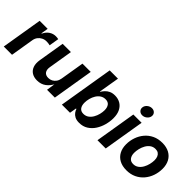

<svg xmlns="http://www.w3.org/2000/svg" viewBox="70 -1582 2407 2407"><g transform="rotate(45 1273.0 -379.0)"><path d="M17.5 0 107.8 -545.9H249.7L234.2 -450.8H240Q263.1 -501.3 302.8 -527.2Q342.4 -553.2 388.3 -553.2Q399.7 -553.2 412.5 -551.9Q425.3 -550.6 434.9 -548.3L413.2 -417.5Q403.1 -420.8 384.9 -422.9Q366.7 -425 351.1 -425Q317.6 -425 288.7 -410.5Q259.7 -396 240.4 -370.3Q221.1 -344.6 215.3 -310.7L163.9 0Z M612.2 6.8Q555.9 6.8 517.7 -17.7Q479.4 -42.3 463.5 -88.5Q447.7 -134.6 458.1 -198.7L515.5 -545.9H661.9L608.9 -224.2Q600.8 -173.6 622 -144.5Q643.2 -115.5 689.7 -115.5Q720.6 -115.5 746.7 -128.9Q772.7 -142.3 790.7 -167.9Q808.7 -193.5 814.6 -229.8L866.8 -545.9H1013.4L923.1 0H784.6L805 -136.3H813.6Q780.7 -67.5 730.7 -30.3Q680.6 6.8 612.2 6.8Z M1360.4 9.1Q1314 9.1 1284.4 -6.5Q1254.7 -22.2 1238.4 -45.1Q1222 -68.1 1214.9 -90.5H1207.2L1191.8 0H1047.7L1168.3 -727.5H1314.8L1268.8 -454H1274.3Q1288.3 -477.3 1309.5 -500Q1330.8 -522.8 1362.2 -537.8Q1393.6 -552.7 1438 -552.7Q1492 -552.7 1534.4 -528.5Q1576.7 -504.2 1601.3 -456.2Q1625.9 -408.1 1625.9 -336.8Q1625.9 -278.4 1609.6 -217.5Q1593.3 -156.7 1560.4 -105.4Q1527.6 -54.2 1477.6 -22.5Q1427.7 9.1 1360.4 9.1ZM1318.7 -108.3Q1359.6 -108.3 1389.3 -129.7Q1419 -151.1 1438.4 -185Q1457.9 -218.9 1467.2 -257Q1476.6 -295.1 1476.6 -328.6Q1476.6 -377.4 1455.1 -406.4Q1433.6 -435.4 1388.6 -435.4Q1349.5 -435.4 1319.9 -415.6Q1290.3 -395.8 1270.6 -363.5Q1250.8 -331.1 1240.7 -292.6Q1230.6 -254.2 1230.6 -216.9Q1230.6 -166.7 1252.9 -137.5Q1275.2 -108.3 1318.7 -108.3Z M1678.6 0 1768.9 -545.9H1915.4L1825 0ZM1853.8 -617.1Q1820.8 -617.1 1800.9 -639.2Q1781 -661.3 1786.1 -692.3Q1791.2 -723.9 1818.5 -745.7Q1845.8 -767.5 1878.9 -767.5Q1912.2 -767.5 1932.1 -745.7Q1952 -723.8 1946.8 -692.3Q1941.7 -661.3 1914.4 -639.2Q1887.1 -617.1 1853.8 -617.1Z M2200.4 10.7Q2126.6 10.7 2074.8 -17.6Q2022.9 -45.8 1995.6 -97.2Q1968.2 -148.5 1968.2 -217.2Q1968.2 -283 1989.2 -343.2Q2010.1 -403.4 2050 -450.7Q2089.9 -498 2147.2 -525.4Q2204.6 -552.7 2277.7 -552.7Q2351.3 -552.7 2403.2 -524.6Q2455.1 -496.5 2482.5 -445.1Q2509.8 -393.8 2509.8 -324.6Q2509.8 -258.7 2489.1 -198.5Q2468.3 -138.2 2428.3 -91.1Q2388.3 -43.9 2330.9 -16.6Q2273.6 10.7 2200.4 10.7ZM2205.6 -104.6Q2246.4 -104.6 2276.1 -126.5Q2305.9 -148.3 2325 -182.7Q2344.2 -217.1 2353.4 -256Q2362.7 -294.9 2362.7 -328.7Q2362.7 -361.5 2352.6 -385.9Q2342.6 -410.3 2322.7 -423.9Q2302.8 -437.5 2272.4 -437.5Q2231.5 -437.5 2201.7 -415.9Q2172 -394.3 2152.8 -360.1Q2133.6 -325.8 2124.4 -287.1Q2115.2 -248.3 2115.2 -214Q2115.2 -165.1 2137.7 -134.9Q2160.3 -104.6 2205.6 -104.6Z"/></g></svg>

Font: Inter Variable
Style: Italic
Weight: 400
Italic angle: -9.39999°
Designer: Rasmus Andersson
Foundry: rsms
Version: Version 4.001;git-9221beed3